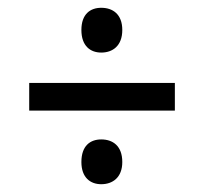

<svg xmlns="http://www.w3.org/2000/svg" viewBox="-20 -571 524 493"><path d="M240 -436C269 -436 294 -453 294 -494C294 -535 269 -551 240 -551C212 -551 189 -535 189 -494C189 -453 212 -436 240 -436ZM55 -358V-287H429V-358ZM240 -98C269 -98 294 -115 294 -155C294 -197 269 -213 240 -213C212 -213 189 -197 189 -155C189 -115 212 -98 240 -98Z"/></svg>

Font: Noto Sans Bengali Condensed
Style: Regular
Weight: 400
Width: 3
Designer: Jelle Bosma - Monotype Design Team
Foundry: Monotype Imaging Inc.
Version: Version 2.003